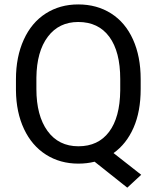

<svg xmlns="http://www.w3.org/2000/svg" viewBox="-20 -741 728 881"><path d="M625.5 -332.5Q625.5 -229.5 592.8 -155Q560.1 -80.6 501 -38.6L627.9 61L564 120.1L414.1 1Q378.9 9.8 339.8 9.8Q255.9 9.8 190.9 -31.5Q126 -72.8 90.1 -149.2Q54.2 -225.6 53.2 -326.2V-377.4Q53.2 -480 88.9 -558.6Q124.5 -637.2 189.7 -679Q254.9 -720.7 338.9 -720.7Q424.8 -720.7 490 -679.2Q555.2 -637.7 590.3 -559.8Q625.5 -481.9 625.5 -377.9ZM531.7 -378.4Q531.7 -503.9 481.7 -572Q431.6 -640.1 338.9 -640.1Q250.5 -640.1 199.5 -572.5Q148.4 -504.9 147 -384.8V-332.5Q147 -210.4 198 -140.1Q249 -69.8 339.8 -69.8Q430.7 -69.8 480.5 -136Q530.3 -202.1 531.7 -325.7Z"/></svg>

Font: f42100
Style: 7875512
Weight: 400
Designer: Google
Version: Version 2.137; 2017